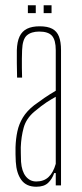

<svg xmlns="http://www.w3.org/2000/svg" viewBox="-20 -705 310 730"><path d="M118 5Q80 5 61.2 -20.8Q42.5 -46.5 40 -90Q39.5 -105 39 -118Q38.5 -131 39 -145Q40 -177 46 -205.2Q52 -233.5 67 -258.2Q82 -283 110 -305Q128 -318.5 149.2 -333Q170.5 -347.5 192 -360V-514Q192 -552.5 177.8 -568.8Q163.5 -585 129 -585Q99 -585 82.2 -570.5Q65.5 -556 64 -514Q63.5 -499.5 63.2 -482.2Q63 -465 63.2 -446.5Q63.5 -428 64 -410H45Q44.5 -437 44 -464.8Q43.5 -492.5 44 -514Q45 -546.5 54.5 -566.5Q64 -586.5 83 -595.8Q102 -605 131 -605Q161 -605 178.8 -595.5Q196.5 -586 204.2 -566Q212 -546 212 -514V0H192V-47H186Q178.5 -24.5 163 -9.8Q147.5 5 118 5ZM118 -15Q146.5 -15 164.5 -31.8Q182.5 -48.5 192 -82V-337Q175.5 -328 156.8 -315.8Q138 -303.5 110 -280Q79.5 -254 70 -219.5Q60.5 -185 59 -145Q59 -137 59.2 -121.5Q59.5 -106 60 -90Q62.5 -54 78 -34.5Q93.5 -15 118 -15ZM146 -655V-685H176V-655ZM86 -655V-685H116V-655Z"/></svg>

Font: Big Shoulders Display Thin Thin
Style: Regular
Weight: 250
Version: Version 2.002